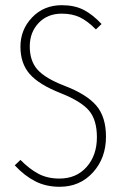

<svg xmlns="http://www.w3.org/2000/svg" viewBox="-20 -713 480 743"><path d="M219.2 -692.9Q268.6 -692.9 303.7 -674.8Q338.9 -656.7 373 -620.1L351.1 -599.1Q318.8 -631.8 289.1 -646Q259.3 -660.2 219.2 -660.2Q163.6 -660.2 129.4 -624Q95.2 -587.9 95.2 -533.2Q95.2 -477.1 125.2 -443.4Q155.3 -409.7 230 -380.9Q314.5 -348.6 352.3 -304.9Q390.1 -261.2 390.1 -184.1Q390.1 -101.1 339.6 -45.7Q289.1 9.8 210.9 9.8Q157.7 9.8 116 -11.7Q74.2 -33.2 37.1 -73.2L59.1 -94.2Q93.8 -59.1 128.7 -40.5Q163.6 -22 210 -22Q275.4 -22 315.2 -66.9Q355 -111.8 355 -182.1Q355 -248.5 324.7 -284.7Q294.4 -320.8 215.8 -352.1Q130.4 -385.7 94.7 -426.8Q59.1 -467.8 59.1 -532.2Q59.1 -598.1 104.2 -645.5Q149.4 -692.9 219.2 -692.9Z"/></svg>

Font: Fira Sans Compressed UltraLight
Style: Regular
Weight: 200
Width: 1
Designer: Carrois Corporate & Edenspiekermann AG
Foundry: Carrois Corporate GbR & Edenspiekermann AG
Version: Version 4.203;PS 004.203;hotconv 1.0.88;makeotf.lib2.5.64775